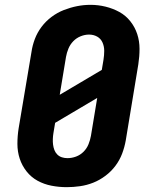

<svg xmlns="http://www.w3.org/2000/svg" viewBox="-20 -766 640 794"><path d="M256 8Q224 8 193 2Q162 -4 135.5 -18.5Q109 -33 90 -57Q71 -81 61.5 -110Q52 -139 52 -171Q52 -203 57 -235L110 -550Q114 -578 124 -604.5Q134 -631 151.5 -654.5Q169 -678 193 -696Q217 -714 244 -724.5Q271 -735 298.5 -740.5Q326 -746 354 -746Q386 -746 416.5 -738.5Q447 -731 473.5 -716.5Q500 -702 519 -678Q538 -654 547.5 -625Q557 -596 557 -564Q557 -532 552 -500L500 -185Q495 -157 485 -130.5Q475 -104 457.5 -80.5Q440 -57 416 -39Q392 -21 365.5 -10.5Q339 0 311 4Q283 8 256 8ZM227 -374 401 -477 408 -519Q411 -538 411 -556Q411 -574 404 -590Q397 -606 382 -614.5Q367 -623 348 -623Q331 -623 313.5 -616Q296 -609 283 -595.5Q270 -582 263 -565Q256 -548 253 -531ZM259 -112Q277 -112 294.5 -118.5Q312 -125 325.5 -138.5Q339 -152 346 -169.5Q353 -187 356 -204L382 -361L208 -258L201 -216Q199 -204 198.5 -191.5Q198 -179 199.5 -167.5Q201 -156 205 -145.5Q209 -135 217 -127Q225 -119 236 -115.5Q247 -112 259 -112Z"/></svg>

Font: Iosevka Curly Slab HvExObl
Style: Regular
Weight: 900
Width: 7
Italic angle: -9°
Monospace: yes
Designer: Belleve Invis
Foundry: Belleve Invis
Version: Version 11.1.0; ttfautohint (v1.8.3)